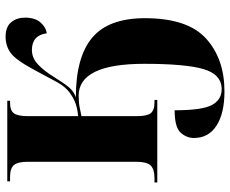

<svg xmlns="http://www.w3.org/2000/svg" viewBox="-88 -494 822 686"><g transform="rotate(-90 323.0 -151.0)"><path d="M339 240Q456 240 528.5 174Q601 108 601 -44Q601 -174 531.5 -232.5Q462 -291 318 -291Q339 -298 353.5 -315Q368 -332 389 -366Q412 -404 435.5 -426Q459 -448 487 -448Q540 -448 547 -395Q569 -398 586 -417.5Q603 -437 603 -473Q603 -502 586.5 -522Q570 -542 535 -542Q502 -542 477 -524Q452 -506 417 -441Q392 -394 373 -359Q354 -324 326 -307Q295 -286 251 -283V-462Q251 -498 261 -512Q271 -526 298 -526H306V-536H18V-526H35Q64 -526 76 -512.5Q88 -499 88 -462V-75Q88 -38 75 -24Q62 -10 27 -10H14V0H309V-10H301Q272 -10 261.5 -23.5Q251 -37 251 -74V-271Q262 -273 280.5 -277Q299 -281 324 -281Q438 -281 438 -46Q438 101 419 165.5Q400 230 347 230Q310 230 291 195.5Q272 161 272 62Q212 62 192.5 83Q173 104 173 131Q173 183 217 211.5Q261 240 339 240Z"/></g></svg>

Font: Noto Serif Display SemiCondensed Extra
Style: Regular
Weight: 800
Width: 4
Designer: Monotype Design Team
Foundry: Monotype Imaging Inc.
Version: Version 1.900